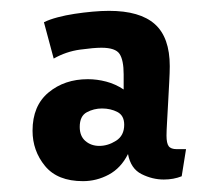

<svg xmlns="http://www.w3.org/2000/svg" viewBox="-20 -732 404 354"><path d="M133 -398Q86 -398 63 -426Q40 -454 40 -491Q40 -537 69.5 -561.5Q99 -586 142 -586Q159 -586 176 -581.5Q193 -577 208 -567V-595Q208 -621 200.5 -632.5Q193 -644 167 -644Q153 -644 127.5 -640.5Q102 -637 79 -624L61 -691Q71 -696 86 -700Q101 -704 117.5 -706.5Q134 -709 150.5 -710.5Q167 -712 181 -712Q238 -712 265.5 -687.5Q293 -663 293 -610Q293 -599 292 -580.5Q291 -562 290 -543Q289 -524 288 -507Q287 -490 287 -482Q287 -468 291 -462.5Q295 -457 306 -457H323L315 -407Q300 -401 282 -401Q261 -401 241 -411Q221 -421 216 -448Q203 -422 180.5 -410Q158 -398 133 -398ZM163 -463Q179 -463 194 -472.5Q209 -482 209 -502Q209 -519 196.5 -525.5Q184 -532 168 -532Q153 -532 140 -525Q127 -518 127 -498Q127 -481 137.5 -472Q148 -463 163 -463Z"/></svg>

Font: CantoraOne
Style: Regular
Weight: 400
Designer: Pablo Impallari, Rodrigo Fuenzalida
Foundry: Pablo Impallari
Version: Version 1.001; ttfautohint (v0.8) -G 200 -r 50